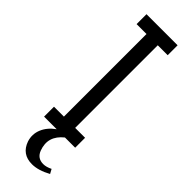

<svg xmlns="http://www.w3.org/2000/svg" viewBox="-293 -693 904 904"><g transform="rotate(45 158.5 -241.5)"><path d="M254 149 266 171Q215 199 173 199Q106 199 84 136Q72 98 87 62Q102 26 139 0H55V-66H121V-616H55V-682H262V-616H196V-66H262V0H194Q130 51 157 124Q171 161 210 161Q230 161 254 149Z"/></g></svg>

Font: Didact Gothic
Style: Regular
Weight: 400
Designer: Daniel Johnson
Foundry: Daniel Johnson
Version: Version 2.101;PS 002.101;hotconv 1.0.88;makeotf.lib2.5.64775